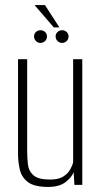

<svg xmlns="http://www.w3.org/2000/svg" viewBox="-20 -728 404 756"><path d="M170 8Q115 8 90 -11Q65 -30 58 -60.5Q51 -91 51 -123V-495H87V-132Q87 -106 90 -80Q93 -54 112 -37.5Q131 -21 177 -21Q210 -21 228.5 -32.5Q247 -44 256 -60Q265 -76 268 -89V-495H304V0H273L270 -50Q262 -29 237.5 -10.5Q213 8 170 8ZM139 -559Q129 -559 121.5 -566.5Q114 -574 114 -585Q114 -595 121.5 -602Q129 -609 139 -609Q150 -609 157.5 -602Q165 -595 165 -585Q165 -574 157.5 -566.5Q150 -559 139 -559ZM225 -559Q214 -559 206.5 -566.5Q199 -574 199 -585Q199 -595 206.5 -602Q214 -609 225 -609Q235 -609 242.5 -602Q250 -595 250 -585Q250 -574 242.5 -566.5Q235 -559 225 -559ZM192 -620 116 -708H157L214 -620Z"/></svg>

Font: Alumni Sans Thin ExtraLight
Style: Regular
Weight: 250
Version: Version 1.018